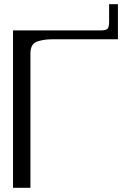

<svg xmlns="http://www.w3.org/2000/svg" viewBox="-20 -895 665 915"><path d="M500 -792V-875H542V-708H250Q216.8 -708 200.7 -706.5Q184.6 -705.1 163.6 -699.2Q142.6 -693.4 133.8 -678.7Q125 -664.1 125 -639.6V0H42V-750H459Q484.4 -750 492.2 -757.8Q500 -765.6 500 -792Z"/></svg>

Font: okolaks
Style: Regular
Weight: 500
Version: Version 000.6.0